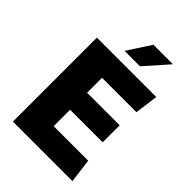

<svg xmlns="http://www.w3.org/2000/svg" viewBox="-254 -998 1109 1109"><g transform="rotate(45 300.0 -444.0)"><path d="M66 0V-686H551L532 -543H251V-421H517V-282H251V-148H533L552 0ZM233 -745 326 -888H481L483 -885L359 -745Z"/></g></svg>

Font: Chivo Mono ExtraBold
Style: Regular
Weight: 800
Monospace: yes
Designer: Hector Gatti
Foundry: Omnibus-Type
Version: Version 1.008